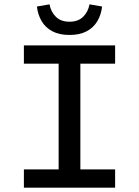

<svg xmlns="http://www.w3.org/2000/svg" viewBox="-20 -864 640 884"><path d="M90 0V-84H250V-571H90V-655H510V-571H350V-84H510V0ZM300 -703Q253 -703 221 -720Q189 -737 171.5 -767Q154 -797 150 -834L208 -844Q214 -810 237 -787Q260 -764 300 -764Q340 -764 363 -787Q386 -810 392 -844L450 -834Q446 -797 428.5 -767Q411 -737 379 -720Q347 -703 300 -703Z"/></svg>

Font: Source Code Pro ExtraLight Medium
Style: Regular
Weight: 500
Monospace: yes
Version: Version 1.018;hotconv 1.0.116;makeotfexe 2.5.65601